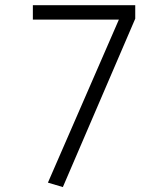

<svg xmlns="http://www.w3.org/2000/svg" viewBox="-20 -725 655 752"><path d="M509.7 -651.8 226.2 7.7 167.7 -9.7 445.6 -648.2H108.7V-704.6H509.7Z"/></svg>

Font: Fira Code Fixed Light
Style: Regular
Weight: 300
Monospace: yes
Designer: Carrois Corporate, Edenspiekermann AG, Nikita Prokopov
Foundry: Carrois Corporate, Edenspiekermann AG, Nikita Prokopov
Version: Version 5.002